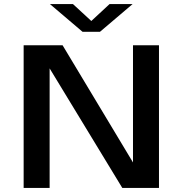

<svg xmlns="http://www.w3.org/2000/svg" viewBox="-20 -922 915 942"><path d="M96 0V-700H287L632.5 -125V-700H760V0H580L223.5 -586.5V0ZM225 -902H338L428 -819L517.5 -902H630.5L470.5 -766H385Z"/></svg>

Font: Trispace SemiExpanded Medium
Style: Regular
Weight: 500
Width: 6
Designer: Tyler Finck
Foundry: Etcetera Type Company
Version: Version 1.210; ttfautohint (v1.8.3)